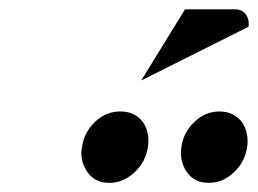

<svg xmlns="http://www.w3.org/2000/svg" viewBox="-20 -923 558 415"><path d="M155.8 -591.8Q155.8 -597.7 157.2 -605Q161.6 -637.2 186 -660.2Q209.5 -682.1 240.2 -682.1Q270.5 -682.1 288.1 -660.2Q300.8 -642.6 300.8 -619.1Q300.8 -610.8 299.8 -606Q295.4 -573.7 271 -550.8Q246.6 -527.8 216.8 -527.8H215.8Q186 -527.8 169.9 -549.8Q155.8 -569.3 155.8 -591.8ZM285.2 -749 379.9 -902.8H487.8Q503.4 -902.8 511.2 -892.1Q519.5 -880.4 517.1 -865.2ZM371.1 -591.8Q371.1 -600.1 372.1 -605Q376.5 -637.2 400.9 -660.2Q424.3 -682.1 454.1 -682.1Q484.4 -682.1 502 -660.2Q515.1 -642.1 515.1 -618.2Q515.1 -609.9 514.2 -606Q509.8 -573.2 485.8 -550.8Q461.4 -527.8 432.1 -527.8H431.2Q400.9 -527.8 384.8 -549.8Q371.1 -568.8 371.1 -591.8Z"/></svg>

Font: Hjet
Style: Italic
Weight: 400
Designer: T. Christopher White
Version: Version 1.2